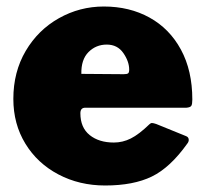

<svg xmlns="http://www.w3.org/2000/svg" viewBox="-20 -560 630 590"><path d="M330 -122Q357 -122 382 -134.5Q407 -147 439 -178Q443 -182 447 -182Q451 -182 460 -179L551 -142Q560 -139 560 -130Q560 -124 555 -118Q503 -45 446.5 -17.5Q390 10 303 10Q224 10 159.5 -24Q95 -58 58 -118.5Q21 -179 21 -256Q21 -339 59 -403.5Q97 -468 161 -504Q225 -540 299 -540Q378 -540 439.5 -506Q501 -472 536 -407.5Q571 -343 571 -254Q571 -240 568 -235Q565 -230 553 -229H242Q227 -229 227 -212Q227 -168 255.5 -145Q284 -122 330 -122ZM360 -332Q370 -332 373.5 -334.5Q377 -337 377 -346Q377 -371 359 -397Q341 -423 308 -423Q275 -423 252 -400Q229 -377 230 -333Z"/></svg>

Font: Libre Franklin Black
Style: Regular
Weight: 900
Designer: Pablo Impallari, Rodrigo Fuenzalida
Foundry: Impallari Type
Version: Version 1.002; ttfautohint (v1.5)